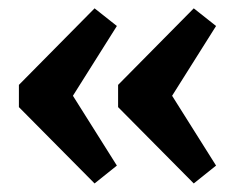

<svg xmlns="http://www.w3.org/2000/svg" viewBox="-20 -549 548 458"><path d="M205.6 -529.1 258.8 -487 128.1 -279.5V-361.6L258.8 -154L205.6 -111.4L25.1 -293.5V-346.5ZM442.2 -529.1 495.4 -487 364.7 -279.5V-361.6L495.4 -154L442.2 -111.4L261.7 -293.5V-346.5Z"/></svg>

Font: Pathway Extreme 8pt Thin
Style: Regular
Weight: 100
Designer: Eduardo Rodriguez Tunni
Foundry: Eduardo Rodriguez Tunni
Version: Version 1.000